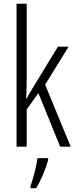

<svg xmlns="http://www.w3.org/2000/svg" viewBox="-20 -780 402 1021"><path d="M122 -372V-760H68V0H122V-198L184 -285L300 0H356L220 -330L345 -532H288L154 -312C142 -293 133 -277 121 -255H119C121 -295 122 -330 122 -372ZM236 71V61H179C175 101 155 174 142 210V221H172C199 178 223 118 236 71Z"/></svg>

Font: Noto Sans Devanagari ExtraCondensed Light
Style: Regular
Weight: 300
Width: 2
Designer: Jelle Bosma - Monotype Design Team
Foundry: Monotype Imaging Inc.
Version: Version 2.004